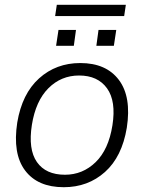

<svg xmlns="http://www.w3.org/2000/svg" viewBox="-20 -773 602 801"><path d="M246 8Q137 8 84.5 -62Q32 -132 52 -262Q72 -382 143 -446Q214 -510 315 -510Q423 -510 476 -439.5Q529 -369 509 -240Q489 -119 418 -55.5Q347 8 246 8ZM251 -44Q325 -44 379 -96.5Q433 -149 449 -250Q465 -351 426.5 -404.5Q388 -458 310 -458Q235 -458 182 -405Q129 -352 113 -252Q97 -150 134 -97Q171 -44 251 -44ZM210 -706 217 -753H505L498 -706ZM214 -582 224 -648H297L288 -582ZM382 -582 391 -648H465L455 -582Z"/></svg>

Font: Mulish Light
Style: Italic
Weight: 300
Italic angle: -9°
Designer: Vernon Adams
Foundry: Vernon Adams
Version: Version 3.603; ttfautohint (v1.8.3)